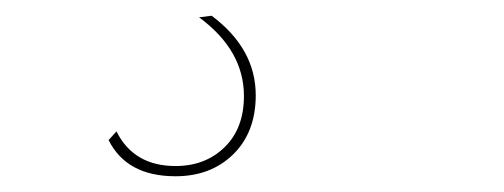

<svg xmlns="http://www.w3.org/2000/svg" viewBox="-20 -23 640 244"><path d="M233 -1 249 -3Q305 39 305 98Q305 145 276.5 173Q248 201 203 201Q141 201 118 155L128 144Q150 188 203 188Q241 188 265.5 164Q290 140 290 99Q290 41 233 -1Z"/></svg>

Font: Elaine Sans Thin
Style: Italic
Weight: 250
Italic angle: -13°
Designer: Wei Huang
Foundry: Wei Huang
Version: Version 2.001;December 24, 2019;FontCreator 12.0.0.2547 64-b